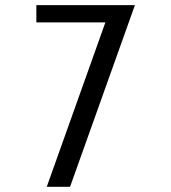

<svg xmlns="http://www.w3.org/2000/svg" viewBox="-20 -720 660 740"><path d="M120.1 -633.8V-700.2H500L250 0H160.2L386.2 -633.8Z"/></svg>

Font: Carme
Style: Regular
Weight: 400
Version: 1.000